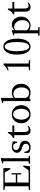

<svg xmlns="http://www.w3.org/2000/svg" viewBox="1861 -2628 1002 4765"><g transform="rotate(-90 2362.5 -245.0)"><path d="M31.7 0V-30.3L123.5 -38.6V-624.5L31.7 -632.8V-663.1H572.8V-491.2H544.9L482.9 -601.1Q474.6 -616.2 462.9 -622.1Q451.2 -627.9 426.3 -627.9H215.3V-353.5H416V-461.4H446.3V-217.8H416V-318.8H215.3V-35.2H480Q503.9 -35.2 515.6 -41Q527.3 -46.9 537.6 -62.5L609.9 -168.9H638.2L620.1 0Z M683.6 0V-30.3L742.7 -38.1V-660.6L692.4 -672.9V-689.9L804.7 -726.1L823.2 -718.3Q819.8 -681.6 819.8 -646.5V-38.1L879.4 -30.3V0Z M958 -20.5Q948.2 -53.2 948.2 -138.7H977.1Q987.8 -78.1 1013.2 -50Q1038.6 -22 1081.1 -22Q1123.5 -22 1151.1 -45.4Q1178.7 -68.8 1178.7 -105.5Q1178.7 -138.7 1155.3 -161.6Q1131.8 -184.6 1089.4 -195.8Q1068.4 -201.2 1051.5 -207.5Q1034.7 -213.9 1015.6 -224.6Q996.6 -235.4 983.6 -248.3Q970.7 -261.2 962.2 -280.5Q953.6 -299.8 953.6 -323.2Q953.6 -379.9 995.8 -417Q1038.1 -454.1 1105.5 -454.1Q1140.1 -454.1 1178.2 -439.9Q1206.1 -429.7 1231.4 -437.5Q1236.3 -417.5 1236.3 -389.6Q1236.3 -354.5 1228.5 -320.8L1200.2 -319.8Q1195.8 -342.8 1191.4 -356.7Q1187 -370.6 1177.5 -387.5Q1168 -404.3 1150.9 -412.6Q1133.8 -420.9 1109.4 -420.9Q1073.7 -420.9 1048.1 -401.6Q1022.5 -382.3 1022.5 -347.7Q1022.5 -327.6 1031.2 -312.5Q1040 -297.4 1056.9 -286.9Q1073.7 -276.4 1091.3 -269.8Q1108.9 -263.2 1133.3 -257.3Q1252.4 -227.5 1252.4 -123.5Q1252.4 -61 1208.7 -24.9Q1165 11.2 1084.5 11.2Q1003.9 11.2 958 -20.5Z M1506.8 11.7Q1474.1 11.7 1450.2 0Q1426.3 -11.7 1414.1 -30.3Q1401.9 -48.8 1397.2 -71.5Q1392.6 -94.2 1392.6 -143.6V-392.6H1324.2V-422.9Q1358.4 -433.6 1394.3 -473.6Q1430.2 -513.7 1444.8 -553.2L1469.7 -546.9V-439.9H1631.8V-392.6H1469.7V-177.7Q1469.7 -127 1472.9 -105.7Q1476.1 -84.5 1482.9 -67.4Q1495.6 -36.1 1541.5 -36.1Q1582 -36.1 1610.8 -61.5L1624 -48.8Q1580.6 11.7 1506.8 11.7Z M1911.1 11.7Q1812.5 11.7 1749.5 -53.5Q1686.5 -118.7 1686.5 -220.7Q1686.5 -322.8 1749.5 -387.9Q1812.5 -453.1 1911.1 -453.1Q2009.3 -453.1 2072.5 -387.7Q2135.7 -322.3 2135.7 -220.7Q2135.7 -119.1 2072.5 -53.7Q2009.3 11.7 1911.1 11.7ZM1814.9 -77.9Q1853.5 -21 1911.1 -21Q1968.8 -21 2007.1 -77.9Q2045.4 -134.8 2045.4 -220.7Q2045.4 -306.6 2007.1 -363.5Q1968.8 -420.4 1911.1 -420.4Q1853.5 -420.4 1814.9 -363.5Q1776.4 -306.6 1776.4 -220.7Q1776.4 -134.8 1814.9 -77.9Z M2268.6 14.6 2231 -1Q2237.3 -24.4 2237.3 -128.9V-660.6L2187 -672.9V-689.9L2299.8 -726.1L2318.8 -718.3Q2315.4 -681.6 2315.4 -646.5V-410.2Q2372.6 -453.1 2451.2 -453.1Q2548.8 -453.1 2607.4 -389.6Q2666 -326.2 2666 -220.2Q2666 -113.8 2605.7 -51.3Q2545.4 11.2 2442.4 11.2Q2395.5 11.2 2360.8 -3.9Q2333.5 -16.1 2314.5 -16.1Q2292 -16.1 2268.6 14.6ZM2315.4 -126.5Q2315.4 -83.5 2351.1 -54.2Q2386.7 -24.9 2438.5 -24.9Q2500 -24.9 2537.8 -75.9Q2575.7 -127 2575.7 -210.9Q2575.7 -301.3 2532.2 -357.4Q2488.8 -413.6 2418.9 -413.6Q2361.3 -413.6 2315.4 -373.5Z M2999.5 0V-25.9L3090.8 -36.1V-567.4L3005.4 -529.8L2995.6 -554.7Q3047.4 -580.1 3081.8 -605.2Q3116.2 -630.4 3149.9 -663.1L3171.9 -652.3Q3168.5 -601.1 3168.5 -568.8V-36.1L3252.4 -25.9V0Z M3586.9 11.2Q3525.4 11.2 3480.7 -31.2Q3436 -73.7 3413.3 -150.4Q3390.6 -227.1 3390.6 -330.1Q3390.6 -481.9 3444.6 -572.5Q3498.5 -663.1 3589.4 -663.1Q3650.9 -663.1 3695.8 -619.1Q3740.7 -575.2 3763.9 -497.6Q3787.1 -419.9 3787.1 -317.9Q3787.1 -225.1 3764.4 -151.4Q3741.7 -77.6 3695.6 -33.2Q3649.4 11.2 3586.9 11.2ZM3702.1 -312.5Q3702.1 -629.9 3590.3 -629.9Q3553.2 -629.9 3526.4 -589.1Q3499.5 -548.3 3487.1 -483.9Q3474.6 -419.4 3474.6 -339.8Q3474.6 -275.4 3480 -221.7Q3485.4 -168 3497.8 -121.3Q3510.3 -74.7 3533 -48.3Q3555.7 -22 3587.4 -22Q3619.1 -22 3642.3 -45.4Q3665.5 -68.8 3678.2 -110.8Q3690.9 -152.8 3696.5 -202.6Q3702.1 -252.4 3702.1 -312.5Z M3858.9 236.3V206.5L3917.5 198.7V-387.7L3867.2 -399.9V-417L3979.5 -453.1L3998.5 -445.3Q3995.6 -417.5 3994.6 -385.7Q4022.5 -418.9 4059.1 -435.8Q4095.7 -452.6 4132.8 -453.1Q4177.7 -453.6 4216.6 -433.3Q4255.4 -413.1 4280.5 -379.9Q4305.7 -346.7 4319.8 -305.9Q4334 -265.1 4334 -223.6Q4334 -172.9 4315.4 -128.4Q4296.9 -84 4266.1 -53.5Q4235.4 -22.9 4195.1 -5.6Q4154.8 11.7 4111.8 11.7Q4054.2 11.7 3994.6 -16.1V197.3L4074.2 206.5V236.3ZM4074.2 -395.5Q4028.3 -395.5 3994.6 -358.9V-82Q4011.7 -53.2 4045.2 -35.9Q4078.6 -18.6 4114.7 -18.6Q4174.3 -18.6 4210.4 -67.6Q4246.6 -116.7 4246.6 -192.9Q4246.6 -245.6 4225.6 -291.7Q4204.6 -337.9 4164.6 -366.7Q4124.5 -395.5 4074.2 -395.5Z M4570.8 11.7Q4538.1 11.7 4514.2 0Q4490.2 -11.7 4478 -30.3Q4465.8 -48.8 4461.2 -71.5Q4456.5 -94.2 4456.5 -143.6V-392.6H4388.2V-422.9Q4422.4 -433.6 4458.3 -473.6Q4494.1 -513.7 4508.8 -553.2L4533.7 -546.9V-439.9H4695.8V-392.6H4533.7V-177.7Q4533.7 -127 4536.9 -105.7Q4540 -84.5 4546.9 -67.4Q4559.6 -36.1 4605.5 -36.1Q4646 -36.1 4674.8 -61.5L4688 -48.8Q4644.5 11.7 4570.8 11.7Z"/></g></svg>

Font: Elstob 10pt
Style: Regular
Weight: 400
Designer: Peter S. Baker
Version: Version 1.015